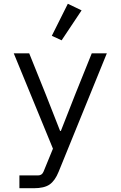

<svg xmlns="http://www.w3.org/2000/svg" viewBox="-20 -799 640 1019"><path d="M467 -516H547L291 113Q272 160 243.5 180Q215 200 159 200H83V132H182Q203 132 211 112L261 -10L53 -516H135L222 -300L299 -104H303L380 -300ZM307 -585 255 -609 340 -779 413 -744Z"/></svg>

Font: iA Writer Duo S
Style: Regular
Weight: 400
Designer: Mike Abbink, Paul van der Laan, Pieter van Rosmalen, Oliver Reichenstein
Foundry: Bold Monday and Information Architects Inc.
Version: Version 2.000